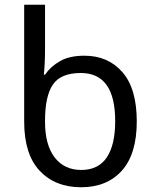

<svg xmlns="http://www.w3.org/2000/svg" viewBox="-20 -780 652 810"><path d="M322 10Q213 10 147.5 -59.5Q82 -129 82 -267V-760H170V-575Q170 -541 168.5 -511.5Q167 -482 165 -465H170Q193 -499 233 -522Q273 -545 336 -545Q436 -545 496.5 -475.5Q557 -406 557 -268Q557 -130 494 -60Q431 10 322 10ZM323 -63Q395 -63 430.5 -116Q466 -169 466 -269Q466 -472 321 -472Q236 -472 203 -423Q170 -374 170 -271V-265Q170 -169 210.5 -116Q251 -63 323 -63Z"/></svg>

Font: TSCustom
Style: Regular
Weight: 400
Designer: Monotype Design Team
Foundry: Monotype Imaging Inc.
Version: Version 2.004; ttfautohint (v1.8.3) -l 8 -r 50 -G 200 -x 14 